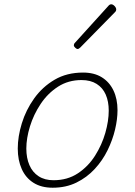

<svg xmlns="http://www.w3.org/2000/svg" viewBox="-20 -858 629 897"><path d="M226 19Q173 19 136.5 -4Q100 -27 81.5 -68.5Q63 -110 63 -164Q63 -220 82 -282Q101 -344 139.5 -398Q178 -452 235 -485.5Q292 -519 368 -519Q420 -519 455.5 -497Q491 -475 510 -435.5Q529 -396 529 -343Q529 -301 517.5 -252.5Q506 -204 482.5 -156Q459 -108 422.5 -68.5Q386 -29 337 -5Q288 19 226 19ZM230 -16Q295 -16 343.5 -48Q392 -80 424 -130.5Q456 -181 472 -237Q488 -293 488 -341Q488 -384 474 -416Q460 -448 431.5 -466Q403 -484 361 -484Q299 -484 251 -453Q203 -422 170 -372.5Q137 -323 120 -267.5Q103 -212 103 -164Q103 -120 117.5 -86.5Q132 -53 160.5 -34.5Q189 -16 230 -16ZM342 -629Q338 -629 331.5 -635Q325 -641 325 -646Q325 -649 326 -652Q327 -655 331 -659L485 -829Q489 -834 492.5 -836Q496 -838 500 -838Q505 -838 510.5 -834Q516 -830 519.5 -824.5Q523 -819 523 -814Q523 -811 522 -808Q521 -805 517 -801L355 -636Q348 -629 342 -629Z"/></svg>

Font: Playwrite MX Thin
Style: Regular
Weight: 250
Designer: Veronika Burian, José Scaglione
Foundry: TypeTogether
Version: Version 1.002